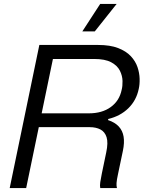

<svg xmlns="http://www.w3.org/2000/svg" viewBox="-20 -958 733 978"><path d="M29.4 0 180.4 -729H479.6Q541 -729 581.7 -713.2Q622.4 -697.4 646.3 -671.9Q670.1 -646.3 680.3 -616.4Q690.4 -586.6 691.2 -557.1Q692 -527.6 686.7 -505.1Q674.7 -446.7 633.9 -406.7Q593 -366.7 531.4 -351.9L530.4 -346.3Q565.1 -335 584.9 -313.7Q604.6 -292.4 609.6 -261.9Q614.6 -231.3 606.1 -190.3L581.4 -72.6Q574.4 -40.6 573.6 -25.8Q572.7 -11 575.7 0H490.6Q488.1 -12 490.7 -30.2Q493.3 -48.4 498.7 -74L521.1 -181.7Q531.7 -231.4 522.9 -259.1Q514 -286.7 491.6 -298.5Q469.1 -310.3 437 -310.3H166.6L181 -380.7H432.6Q500.1 -380.7 544.2 -412.7Q588.3 -444.7 599.6 -500.1Q604.7 -519.1 604.1 -545.7Q603.4 -572.3 590.6 -598.1Q577.7 -623.9 546.6 -640.7Q515.6 -657.6 459.1 -657.6H249.6L113.3 0ZM399.4 -798.1 490.3 -937.9H574.1L462.9 -798.1Z"/></svg>

Font: Mona Sans
Style: Italic
Weight: 200
Italic angle: -11.6951°
Designer: Deni Anggara
Foundry: GitHub
Version: Version 2.000